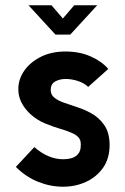

<svg xmlns="http://www.w3.org/2000/svg" viewBox="-20 -700 475 727"><path d="M40 -68 110 -143Q163 -97 219 -97Q235 -97 248.5 -100.5Q262 -104 271 -112Q283 -123 285 -138.5Q287 -154 285 -164Q281 -182 260.5 -192.5Q240 -203 210.5 -211.5Q181 -220 150 -233Q119 -246 95 -268Q56 -305 50.5 -346.5Q45 -388 66.5 -424Q88 -460 130 -482.5Q172 -505 228 -505Q281 -505 323 -486.5Q365 -468 390 -439L314 -371Q298 -386 274.5 -393.5Q251 -401 229 -401Q206 -401 189 -391.5Q172 -382 172 -359Q172 -341 186 -330Q200 -319 222.5 -311Q245 -303 271.5 -294.5Q298 -286 322 -273Q353 -257 374 -227.5Q395 -198 395 -151Q395 -100 370.5 -65Q346 -30 306 -11.5Q266 7 218.5 7Q171 7 124.5 -11.5Q78 -30 40 -68ZM190 -569 88 -680H175L218 -630L261 -680H348L246 -569Z"/></svg>

Font: Kulim Park
Style: Bold
Weight: 700
Designer: Noponies / Dale Sattler
Foundry: Noponies
Version: Version 1.000; ttfautohint (v1.8.3)